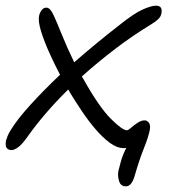

<svg xmlns="http://www.w3.org/2000/svg" viewBox="-37 -517 599 678"><path d="M4 13Q-7 13 -13 6Q-19 -1 -16 -20Q-14 -27 -10.5 -36Q-7 -45 1 -58Q25 -97 71 -147.5Q117 -198 175 -253Q156 -289 137.5 -330Q119 -371 108 -406.5Q97 -442 101 -461Q103 -471 109.5 -480.5Q116 -490 127 -490Q140 -490 152 -464Q164 -438 181.5 -394.5Q199 -351 225 -297Q264 -331 304 -364Q344 -397 384 -428Q435 -469 466 -483Q497 -497 514 -497Q538 -497 533 -470Q531 -458 521.5 -449Q512 -440 492 -428Q431 -391 370 -344.5Q309 -298 252 -247Q255 -242 258 -237Q313 -139 354 -98Q395 -57 411 -57Q416 -57 426 -66Q436 -75 449 -83.5Q462 -92 474 -92Q482 -92 488.5 -84Q495 -76 492 -58Q487 -33 471 7Q455 47 440 99Q429 141 408 141Q389 141 383.5 122.5Q378 104 381 87Q384 74 390 52.5Q396 31 409 5Q405 6 400 6Q376 6 351 -12.5Q326 -31 301 -60Q276 -89 253.5 -122.5Q231 -156 212 -187Q208 -194 204 -201Q162 -160 125.5 -117.5Q89 -75 60 -34Q41 -7 27 3Q13 13 4 13Z"/></svg>

Font: Shantell Sans Normal
Style: Italic
Weight: 300
Italic angle: -11.31°
Designer: Stephen Nixon, Anya Danilova, Shantell Martin
Foundry: Arrow Type
Version: Version 1.008;[a672d596b]